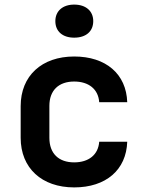

<svg xmlns="http://www.w3.org/2000/svg" viewBox="-20 -806 640 836"><path d="M303 -642C354 -642 386 -669 386 -714C386 -758 354 -786 303 -786C253 -786 221 -758 221 -714C221 -669 253 -642 303 -642ZM303 10C441 10 530 -66 534 -189H412C408 -132 366 -99 303 -99C236 -99 195 -137 195 -206V-345C195 -413 236 -451 303 -451C366 -451 408 -418 412 -361H534C530 -484 441 -560 303 -560C162 -560 70 -476 70 -344V-206C70 -74 162 10 303 10Z"/></svg>

Font: Tekne LDO
Style: Bold
Weight: 700
Monospace: yes
Designer: Alessio Laiso, Mario Rullo, Paolo Rosset
Foundry: Alessio Laiso
Version: Version 1.000;hotconv 1.0.109;makeotfexe 2.5.65596